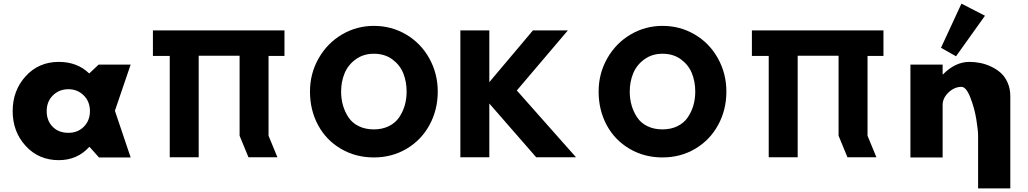

<svg xmlns="http://www.w3.org/2000/svg" viewBox="-20 -870 5679 1061"><path d="M305 -528Q407 -528 473 -464L525 -513H702L615 -258L702 0H527L475 -58H473Q407 15 305 15Q194 15 122 -63.5Q50 -142 50 -256Q50 -370 122 -449Q194 -528 305 -528ZM358 -136Q410 -136 443.5 -170Q477 -204 477 -256Q477 -309 442.5 -343Q408 -377 358 -377Q307 -377 272.5 -343Q238 -309 238 -256Q238 -203 271 -169.5Q304 -136 358 -136Z M1078 -562V-1H918V-561H825V-702H918H1078H1304H1464H1552V-561H1464V-120L1513 -1H1353L1304 -120V-562Z M1693 -364Q1693 -464 1741 -548Q1789 -632 1870 -679.5Q1951 -727 2046 -727Q2143 -727 2224 -679.5Q2305 -632 2352 -548Q2399 -464 2399 -364Q2399 -263 2353.5 -179.5Q2308 -96 2227 -48Q2146 0 2046 0Q1945 0 1863.5 -48Q1782 -96 1737.5 -179Q1693 -262 1693 -364ZM1865 -364Q1865 -323 1875.5 -287Q1886 -251 1906.5 -220.5Q1927 -190 1963 -172.5Q1999 -155 2046 -155Q2092 -155 2128 -172.5Q2164 -190 2185 -220.5Q2206 -251 2216.5 -287Q2227 -323 2227 -364Q2227 -419 2208.5 -465Q2190 -511 2148 -542Q2106 -573 2046 -573Q1988 -573 1945.5 -542Q1903 -511 1884 -464.5Q1865 -418 1865 -364Z M3163 -1H2943L2684 -298V-1H2524V-702H2684V-416L2925 -702H3118L2836 -370Z M3288 -364Q3288 -464 3336 -548Q3384 -632 3465 -679.5Q3546 -727 3641 -727Q3738 -727 3819 -679.5Q3900 -632 3947 -548Q3994 -464 3994 -364Q3994 -263 3948.5 -179.5Q3903 -96 3822 -48Q3741 0 3641 0Q3540 0 3458.5 -48Q3377 -96 3332.5 -179Q3288 -262 3288 -364ZM3460 -364Q3460 -323 3470.5 -287Q3481 -251 3501.5 -220.5Q3522 -190 3558 -172.5Q3594 -155 3641 -155Q3687 -155 3723 -172.5Q3759 -190 3780 -220.5Q3801 -251 3811.5 -287Q3822 -323 3822 -364Q3822 -419 3803.5 -465Q3785 -511 3743 -542Q3701 -573 3641 -573Q3583 -573 3540.5 -542Q3498 -511 3479 -464.5Q3460 -418 3460 -364Z M4388 -562V-1H4228V-561H4135V-702H4228H4388H4614H4774H4862V-561H4774V-120L4823 -1H4663L4614 -120V-562Z M5180 -606 5293 -850 5423 -783 5263 -559ZM5011 0V-513H5189V-459H5191Q5259 -528 5337 -528Q5367 -528 5397 -522Q5427 -516 5457 -502Q5487 -488 5510.5 -467Q5534 -446 5548.5 -412.5Q5563 -379 5563 -338V171H5385V-119Q5385 -150 5375 -211.5Q5365 -273 5342 -331.5Q5319 -390 5293 -390Q5254 -390 5221.5 -359Q5189 -328 5189 -290V0Z"/></svg>

Font: Hussar
Style: BoldWeb
Weight: 700
Foundry: Cannot Into Space Fonts
Version: Version 2.00